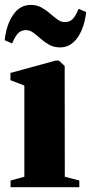

<svg xmlns="http://www.w3.org/2000/svg" viewBox="-30 -780 380 800"><path d="M14 0V-28L71.5 -43.5V-423.5L13.5 -446V-476L201.5 -527.5H215.5L239.5 -505L240 -43.5L300.5 -28V0ZM-10.5 -612.5Q-3.5 -677 24.8 -718.2Q53 -759.5 98 -759.5Q123.5 -759.5 142.8 -748.8Q162 -738 178.5 -723.8Q195 -709.5 209.5 -698.8Q224 -688 240 -688Q259.5 -688 272 -699.8Q284.5 -711.5 297.5 -743.5L329 -729.5Q322 -665.5 293.5 -624Q265 -582.5 220 -582.5Q195 -582.5 175.5 -593.2Q156 -604 140 -618.2Q124 -632.5 109.2 -643.5Q94.5 -654.5 78.5 -654.5Q59.5 -654.5 46.8 -642.8Q34 -631 20.5 -599Z"/></svg>

Font: Merriweather 120pt Black
Style: Regular
Weight: 900
Designer: Eben Sorkin
Foundry: Eben Sorkin
Version: Version 2.100